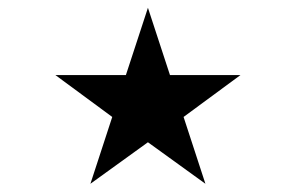

<svg xmlns="http://www.w3.org/2000/svg" viewBox="-20 -666 741 481"><path d="M118.7 -478H295.4L350.6 -646.5L405.8 -478H582.5L439.9 -373L494.6 -205.6L350.6 -309.6L206.5 -205.6L261.2 -373Z"/></svg>

Font: Vazir Thin WOL
Style: Thin-WOL
Weight: 100
Designer: Saber Rastikerdar
Foundry: Saber Rastikerdar
Version: Version 30.0.0